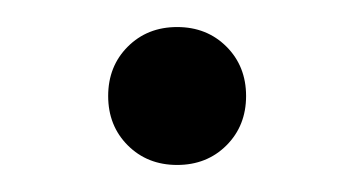

<svg xmlns="http://www.w3.org/2000/svg" viewBox="-20 -408 262 142"><path d="M60 -337Q60 -359 74.5 -373.5Q89 -388 111 -388Q133 -388 147.5 -373.5Q162 -359 162 -337Q162 -315 147.5 -300.5Q133 -286 111 -286Q89 -286 74.5 -300.5Q60 -315 60 -337Z"/></svg>

Font: Hind Variable Light
Style: Regular
Weight: 300
Designer: Manushi Parikh, Satya Rajpurohit
Foundry: Indian Type Foundry
Version: Version 3.000